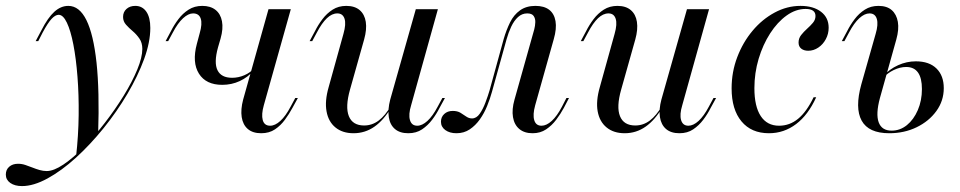

<svg xmlns="http://www.w3.org/2000/svg" viewBox="-99 -446 3296 659"><path d="M-23.4 192.7Q-48.4 192.7 -63.7 181.9Q-79 171 -79 153.2Q-79 136.3 -67.3 126.2Q-55.6 116.1 -37.1 116.1Q-24.2 116.1 -12.1 120.2Q0 124.2 12.1 129Q24.2 133.9 36.7 137.5Q49.2 141.1 61.3 141.1Q85.5 141.1 119 118.5Q152.4 96 189.1 58.5Q225.8 21 261.3 -25Q296.8 -71 325.8 -118.1Q354.8 -165.3 372.2 -207.3Q389.5 -249.2 389.5 -278.2Q389.5 -299.2 379.4 -313.7Q369.4 -328.2 356.5 -339.1Q343.5 -350 333.5 -361.3Q323.4 -372.6 323.4 -387.9Q323.4 -404.8 335.1 -415.3Q346.8 -425.8 365.3 -425.8Q389.5 -425.8 403.2 -406Q416.9 -386.3 416.9 -350Q416.9 -301.6 395.6 -243.1Q374.2 -184.7 338.3 -123.8Q302.4 -62.9 256.5 -6Q210.5 50.8 161.3 95.6Q112.1 140.3 64.1 166.5Q16.1 192.7 -23.4 192.7ZM162.1 91.1Q170.2 19.4 171 -50.8Q171.8 -121 166.9 -183.1Q162.1 -245.2 152.8 -293.1Q143.5 -341.1 130.6 -368.1Q117.7 -395.2 102.4 -395.2Q91.1 -395.2 78.2 -381.5Q65.3 -367.7 47.6 -334.7L32.3 -304.8H23.4L43.5 -342.7Q65.3 -385.5 87.5 -405.6Q109.7 -425.8 135.5 -425.8Q173.4 -425.8 197.6 -377Q221.8 -328.2 232.3 -231Q242.7 -133.9 237.9 12.1Q228.2 24.2 216.5 37.1Q204.8 50 191.5 62.9Q178.2 75.8 162.1 91.1Z M797.6 11.3Q768.5 11.3 751.6 -3.2Q734.7 -17.7 730.6 -44Q726.6 -70.2 735.5 -104L822.6 -414.5H899.2L806.5 -84.7Q797.6 -53.2 802.8 -33.9Q808.1 -14.5 828.2 -14.5Q845.2 -14.5 863.3 -31Q881.5 -47.6 898.4 -79.8L914.5 -109.7H923.4L904.8 -75.8Q893.5 -54.8 879 -35.1Q864.5 -15.3 844.8 -2Q825 11.3 797.6 11.3ZM663.7 -154.8Q608.1 -154.8 583.9 -193.1Q559.7 -231.5 576.6 -295.2L586.3 -331.5Q596 -364.5 589.9 -382.3Q583.9 -400 563.7 -400Q547.6 -400 529.4 -383.5Q511.3 -366.9 494.4 -334.7L478.2 -304.8H469.4L487.9 -339.5Q498.4 -360.5 513.3 -380.2Q528.2 -400 548.4 -412.9Q568.5 -425.8 595.2 -425.8Q623.4 -425.8 640.7 -412.1Q658.1 -398.4 662.9 -373Q667.7 -347.6 658.1 -313.7L649.2 -283.1Q634.7 -230.6 647.6 -204.8Q660.5 -179 697.6 -179Q719.4 -179 739.9 -187.9Q760.5 -196.8 773.4 -212.1L771.8 -204Q751.6 -180.6 723.8 -167.7Q696 -154.8 663.7 -154.8Z M1114.5 11.3Q1076.6 11.3 1052.4 -8.5Q1028.2 -28.2 1021.8 -63.7Q1015.3 -99.2 1029 -146.8L1079.8 -329.8Q1089.5 -363.7 1083.5 -381.9Q1077.4 -400 1058.9 -400Q1040.3 -400 1023 -383.5Q1005.6 -366.9 988.7 -334.7L972.6 -304.8H963.7L982.3 -339.5Q992.7 -360.5 1007.7 -380.2Q1022.6 -400 1042.7 -412.9Q1062.9 -425.8 1089.5 -425.8Q1118.5 -425.8 1135.5 -411.3Q1152.4 -396.8 1156.5 -371Q1160.5 -345.2 1150.8 -310.5L1102.4 -138.7Q1085.5 -79 1098.4 -47.2Q1111.3 -15.3 1150.8 -15.3Q1178.2 -15.3 1200.8 -32.3Q1223.4 -49.2 1243.5 -83.9L1244.4 -78.2Q1218.5 -33.9 1186.3 -11.3Q1154 11.3 1114.5 11.3ZM1302.4 11.3Q1273.4 11.3 1256.5 -3.2Q1239.5 -17.7 1235.5 -44Q1231.5 -70.2 1240.3 -104L1328.2 -414.5H1404L1312.1 -84.7Q1302.4 -53.2 1308.1 -33.9Q1313.7 -14.5 1333.1 -14.5Q1350 -14.5 1368.1 -31Q1386.3 -47.6 1403.2 -79.8L1419.4 -109.7H1428.2L1409.7 -75.8Q1399.2 -54.8 1384.3 -35.1Q1369.4 -15.3 1349.6 -2Q1329.8 11.3 1302.4 11.3Z M1467.7 11.3Q1444.4 11.3 1429.4 0.4Q1414.5 -10.5 1414.5 -28.2Q1414.5 -44.4 1425.8 -54.8Q1437.1 -65.3 1454.8 -65.3Q1471 -65.3 1481.5 -58.9Q1491.9 -52.4 1501.2 -46Q1510.5 -39.5 1521 -39.5Q1536.3 -39.5 1547.6 -55.6Q1558.9 -71.8 1567.3 -94.4Q1575.8 -116.9 1581.5 -136.3L1629.8 -312.1Q1638.7 -342.7 1651.6 -369Q1664.5 -395.2 1685.9 -410.5Q1707.3 -425.8 1738.7 -425.8Q1768.5 -425.8 1785.9 -412.5Q1803.2 -399.2 1807.7 -373.4Q1812.1 -347.6 1801.6 -311.3L1737.9 -84.7Q1729 -52.4 1734.7 -33.5Q1740.3 -14.5 1759.7 -14.5Q1776.6 -14.5 1794.8 -31Q1812.9 -47.6 1829.8 -79.8L1845.2 -109.7H1854L1836.3 -75.8Q1825 -54.8 1810.1 -35.1Q1795.2 -15.3 1775.4 -2Q1755.6 11.3 1729 11.3Q1700.8 11.3 1683.5 -3.2Q1666.1 -17.7 1661.7 -44Q1657.3 -70.2 1666.9 -104L1734.7 -345.2Q1737.9 -357.3 1738.3 -369.8Q1738.7 -382.3 1732.7 -391.1Q1726.6 -400 1710.5 -400Q1692.7 -400 1679 -387.5Q1665.3 -375 1655.6 -354.4Q1646 -333.9 1639.5 -310.5L1589.5 -130.6Q1583.1 -107.3 1573 -82.3Q1562.9 -57.3 1548 -36.3Q1533.1 -15.3 1513.3 -2Q1493.5 11.3 1467.7 11.3Z M2045.2 11.3Q2007.3 11.3 1983.1 -8.5Q1958.9 -28.2 1952.4 -63.7Q1946 -99.2 1959.7 -146.8L2010.5 -329.8Q2020.2 -363.7 2014.1 -381.9Q2008.1 -400 1989.5 -400Q1971 -400 1953.6 -383.5Q1936.3 -366.9 1919.4 -334.7L1903.2 -304.8H1894.4L1912.9 -339.5Q1923.4 -360.5 1938.3 -380.2Q1953.2 -400 1973.4 -412.9Q1993.5 -425.8 2020.2 -425.8Q2049.2 -425.8 2066.1 -411.3Q2083.1 -396.8 2087.1 -371Q2091.1 -345.2 2081.5 -310.5L2033.1 -138.7Q2016.1 -79 2029 -47.2Q2041.9 -15.3 2081.5 -15.3Q2108.9 -15.3 2131.5 -32.3Q2154 -49.2 2174.2 -83.9L2175 -78.2Q2149.2 -33.9 2116.9 -11.3Q2084.7 11.3 2045.2 11.3ZM2233.1 11.3Q2204 11.3 2187.1 -3.2Q2170.2 -17.7 2166.1 -44Q2162.1 -70.2 2171 -104L2258.9 -414.5H2334.7L2242.7 -84.7Q2233.1 -53.2 2238.7 -33.9Q2244.4 -14.5 2263.7 -14.5Q2280.6 -14.5 2298.8 -31Q2316.9 -47.6 2333.9 -79.8L2350 -109.7H2358.9L2340.3 -75.8Q2329.8 -54.8 2314.9 -35.1Q2300 -15.3 2280.2 -2Q2260.5 11.3 2233.1 11.3Z M2540.3 11.3Q2479.8 11.3 2446 -29.4Q2412.1 -70.2 2412.1 -142.7Q2412.1 -199.2 2431.5 -250Q2450.8 -300.8 2483.9 -340.3Q2516.9 -379.8 2559.7 -402.8Q2602.4 -425.8 2648.4 -425.8Q2692.7 -425.8 2719 -405.6Q2745.2 -385.5 2745.2 -350.8Q2745.2 -329.8 2735.5 -311.7Q2725.8 -293.5 2709.7 -282.7Q2693.5 -271.8 2675 -271.8Q2660.5 -271.8 2651.2 -279Q2641.9 -286.3 2641.9 -300Q2641.9 -314.5 2650.8 -325.8Q2659.7 -337.1 2671 -347.2Q2682.3 -357.3 2691.1 -367.7Q2700 -378.2 2700 -391.1Q2700 -415.3 2666.1 -415.3Q2632.3 -415.3 2600.8 -392.7Q2569.4 -370.2 2544.4 -331.5Q2519.4 -292.7 2504.8 -244Q2490.3 -195.2 2490.3 -143.5Q2490.3 -80.6 2512.1 -47.6Q2533.9 -14.5 2575 -14.5Q2611.3 -14.5 2640.3 -38.3Q2669.4 -62.1 2693.5 -112.1H2702.4Q2675 -51.6 2633.5 -20.2Q2591.9 11.3 2540.3 11.3Z M2953.2 11.3Q2882.3 11.3 2858.5 -31.9Q2834.7 -75 2857.3 -156.5L2906.5 -329.8Q2916.1 -362.1 2910.5 -381Q2904.8 -400 2885.5 -400Q2868.5 -400 2850.4 -383.5Q2832.3 -366.9 2815.3 -334.7L2799.2 -304.8H2790.3L2808.9 -339.5Q2819.4 -360.5 2834.3 -380.2Q2849.2 -400 2869.4 -412.9Q2889.5 -425.8 2916.1 -425.8Q2945.2 -425.8 2961.7 -411.3Q2978.2 -396.8 2982.7 -371Q2987.1 -345.2 2977.4 -310.5L2921 -108.9Q2906.5 -54.8 2916.9 -26.2Q2927.4 2.4 2961.3 2.4Q2990.3 2.4 3013.7 -16.5Q3037.1 -35.5 3051.2 -68.1Q3065.3 -100.8 3065.3 -140.3Q3065.3 -216.1 3011.3 -216.1Q2990.3 -216.1 2968.5 -205.6Q2946.8 -195.2 2932.3 -178.2L2933.1 -185.5Q2954 -208.9 2983.5 -222.2Q3012.9 -235.5 3044.4 -235.5Q3090.3 -235.5 3115.3 -210.9Q3140.3 -186.3 3140.3 -143.5Q3140.3 -100 3114.9 -64.9Q3089.5 -29.8 3047.2 -9.3Q3004.8 11.3 2953.2 11.3Z"/></svg>

Font: Playfair 144pt
Style: Italic
Weight: 400
Italic angle: -15.6°
Designer: Claus Eggers Sørensen
Foundry: Claus Eggers Sørensen
Version: Version 2.001;gftools[0.9.30]